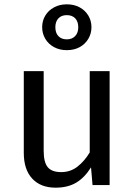

<svg xmlns="http://www.w3.org/2000/svg" viewBox="-20 -856 622 888"><path d="M395 -527H487V0H408L401 -82Q371 -34 332 -11Q293 12 237 12Q168 12 129 -30Q90 -72 90 -149V-527H182V-159Q182 -105 201 -82.5Q220 -60 263 -60Q306 -60 338.5 -85.5Q371 -111 395 -151ZM289 -836Q323 -836 348.5 -822Q374 -808 388.5 -784Q403 -760 403 -730Q403 -701 388.5 -676.5Q374 -652 348.5 -638Q323 -624 289 -624Q256 -624 230 -638Q204 -652 189.5 -676.5Q175 -701 175 -730Q175 -760 189.5 -784Q204 -808 230 -822Q256 -836 289 -836ZM289 -786Q264 -786 250 -771Q236 -756 236 -730Q236 -704 250 -689Q264 -674 289 -674Q313 -674 327.5 -689Q342 -704 342 -730Q342 -756 328 -771Q314 -786 289 -786Z"/></svg>

Font: Fira Sans Variable
Style: Regular
Weight: 400
Designer: Carrois Corporate & Edenspiekermann AG
Foundry: Carrois Corporate GbR & Edenspiekermann AG
Version: Version 4.202